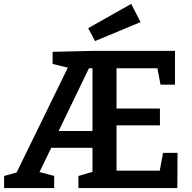

<svg xmlns="http://www.w3.org/2000/svg" viewBox="-20 -962 983 982"><path d="M797 -89 814 -180H888L887 0H381V-62L453 -83V-206H242L182 -82L257 -62V0H1V-62L65 -80L327 -616L249 -635V-697L463 -702H875V-529H801L785 -613H576V-407H798V-321H576V-89ZM435 -613 280 -292H453V-613ZM699 -849 466 -752 431 -818 651 -942Z"/></svg>

Font: Bitter Pro SemiBold
Style: Regular
Weight: 600
Designer: Sol Matas, and Bitter project Authors
Foundry: Sol Matas
Version: Version 1.010